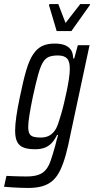

<svg xmlns="http://www.w3.org/2000/svg" viewBox="-60 -734 467 952"><path d="M78 198Q60 198 39.5 197Q19 196 -1 195Q-21 194 -40 192L-28 138Q-12 139 4.5 139.5Q21 140 38 140.5Q55 141 71 141Q107 141 130 133Q153 125 167.5 107.5Q182 90 192 60.5Q202 31 214 -12Q216 -23 220.5 -38Q225 -53 228 -65H223Q211 -40 195.5 -24Q180 -8 160 -1Q140 6 115 6Q80 6 58 -2Q36 -10 25.5 -30Q15 -50 15 -86Q15 -115 21 -157Q27 -199 39 -255Q55 -334 70 -385Q85 -436 104.5 -465Q124 -494 149.5 -506Q175 -518 211 -518Q236 -518 256 -512Q276 -506 289 -490.5Q302 -475 303 -444H308L326 -510H384L291 -75Q279 -13 266.5 32.5Q254 78 238.5 110Q223 142 202 161Q181 180 151 189Q121 198 78 198ZM141 -52Q163 -52 179 -59Q195 -66 207.5 -81Q220 -96 228 -120Q234 -137 242 -164Q250 -191 257.5 -222.5Q265 -254 271.5 -285.5Q278 -317 282 -344.5Q286 -372 286 -390Q287 -428 273 -443.5Q259 -459 227 -459Q201 -459 183.5 -452.5Q166 -446 153.5 -426Q141 -406 129.5 -365Q118 -324 103 -255Q92 -202 86 -164Q80 -126 80 -106Q80 -83 86 -71.5Q92 -60 106 -56Q120 -52 141 -52ZM221 -580 183 -708 185 -714H229L265 -620L338 -714H387L385 -708L294 -580Z"/></svg>

Font: Saira ExtraCondensed
Style: Italic
Weight: 400
Width: 2
Italic angle: -12°
Designer: Hector Gatti with collaboration of the Omnibus-Type team
Foundry: Omnibus-Type
Version: Version 1.101